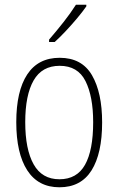

<svg xmlns="http://www.w3.org/2000/svg" viewBox="-20 -784 502 814"><path d="M413 -265Q413 -133 368 -61.5Q323 10 232 10Q142 10 95.5 -62Q49 -134 49 -266Q49 -398 95.5 -468.5Q142 -539 233 -539Q327 -539 370 -465Q413 -391 413 -265ZM87 -266Q87 -151 122.5 -87.5Q158 -24 232 -24Q306 -24 340.5 -85.5Q375 -147 375 -266Q375 -375 342.5 -440Q310 -505 233 -505Q158 -505 122.5 -443Q87 -381 87 -266ZM346 -757Q330 -734 306.5 -706Q283 -678 258 -651.5Q233 -625 212 -606H188V-616Q220 -653 249.5 -690.5Q279 -728 302 -764H346Z"/></svg>

Font: Noto Sans Thai Cond ExtLt
Style: Regular
Weight: 200
Width: 3
Designer: Monotype Design Team
Foundry: Monotype Imaging Inc.
Version: Version 2.002; ttfautohint (v1.8.4.7-5d5b)